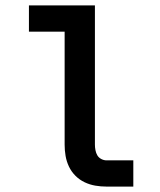

<svg xmlns="http://www.w3.org/2000/svg" viewBox="-20 -690 590 710"><path d="M473 0H374Q353 0 332.5 -3.5Q312 -7 293 -16Q274 -25 259 -40Q244 -55 235 -74Q226 -93 222.5 -113.5Q219 -134 219 -155V-573H87V-670H331V-155Q331 -145 333 -134.5Q335 -124 340 -115.5Q345 -107 354.5 -102Q364 -97 374 -97H473Z"/></svg>

Font: Lode
Style: Bold
Weight: 700
Monospace: yes
Designer: Belleve Invis
Foundry: Belleve Invis
Version: Version 29.2.0; ttfautohint (v1.8.3)